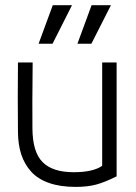

<svg xmlns="http://www.w3.org/2000/svg" viewBox="-20 -713 527 746"><path d="M377 -470.2H433.1V-27.8Q387.2 -4.9 353.5 4.2Q319.8 13.2 273.9 13.2Q213.9 13.2 170.2 -2.2Q126.5 -17.6 100.6 -46.6Q74.7 -75.7 62.5 -113.3Q50.3 -150.9 49.8 -199.2Q48.3 -335 49.8 -470.2H106.9Q105 -300.3 106 -214.8Q106.4 -122.6 145.3 -83.3Q184.1 -43.9 266.1 -43.9Q341.8 -43.9 377 -68.8ZM129.9 -543 185.1 -692.9H259.8L184.1 -543ZM280.8 -543 335.9 -692.9H411.1L335 -543Z"/></svg>

Font: Kreadon Light
Style: Regular
Weight: 300
Designer: kohakuno
Foundry: StudioGnu
Version: Version 1.000;Glyphs 3.1.2 (3151)